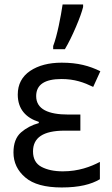

<svg xmlns="http://www.w3.org/2000/svg" viewBox="-20 -825 499 855"><path d="M284.2 -314.9C195.8 -314.9 141.1 -338.4 141.1 -397C141.1 -447.8 178.7 -473.1 253.9 -473.1C312.5 -473.1 353.5 -458 395 -438L426.8 -507.8C377.9 -531.7 327.1 -545.9 254.9 -545.9C197.8 -545.9 150.9 -533.7 114.3 -509.3C77.6 -484.4 59.1 -449.2 59.1 -403.8C59.1 -338.9 95.7 -300.3 152.8 -282.2V-276.9C122.1 -268.6 95.7 -254.4 73.7 -235.4C51.3 -215.8 40 -186 40 -146C40 -101.6 57.6 -64.5 92.8 -34.7C127.4 -4.9 181.6 9.8 254.9 9.8C332.5 9.8 386.2 -3.9 424.8 -26.9V-104C383.8 -82.5 329.6 -62 259.8 -62C221.2 -62 189.5 -68.8 164.6 -82C139.6 -95.2 127 -118.2 127 -150.9C127 -211.9 171.9 -243.2 268.1 -243.2H337.9V-314.9ZM269 -606C285.6 -633.8 301.8 -667 317.9 -704.6C334 -742.2 344.7 -772 350.1 -793.9V-805.2H258.8C251 -752 234.9 -667 216.8 -620.1V-606Z"/></svg>

Font: Avrile Sans
Style: Regular
Weight: 400
Designer: Monotype Design Team, Google (font), Stefan Peev (BGR Cyrillic), Cristiano Sobral (main changes)
Foundry: The Avrile Sans Project Authors
Version: Version 3.110